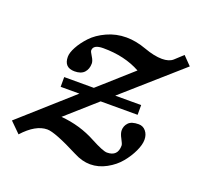

<svg xmlns="http://www.w3.org/2000/svg" viewBox="-143 -560 716 687"><g transform="rotate(20 215.0 -216.5)"><path d="M71.3 -199.2V-236.3H184.1L309.6 -348.1Q249.5 -381.3 168 -381.3Q129.4 -381.3 129.4 -358.9Q129.4 -354.5 138.4 -340.1Q147.5 -325.7 147.5 -315.4Q147.5 -294.4 135.5 -281.2Q123.5 -268.1 98.6 -268.1Q58.6 -268.1 58.6 -309.1Q58.6 -324.7 70.6 -346.9Q82.5 -369.1 103.5 -391.6Q124.5 -414.1 158.9 -429.9Q193.4 -445.8 232.9 -445.8Q269 -445.8 309.1 -431.2Q348.1 -417 377.4 -417Q404.3 -417 418.5 -429.7L449.2 -458L480.5 -425.8L265.6 -236.3H364.3V-199.2H223.6L110.8 -99.1Q183.1 -93.3 245.1 -59.6Q292 -34.7 307.1 -34.7Q348.1 -34.7 348.1 -76.2Q348.1 -82 338.9 -98.9Q329.6 -115.7 329.6 -127.9Q329.6 -144.5 341.1 -156.7Q352.5 -168.9 379.9 -168.9Q396.5 -168.9 407.2 -156Q418 -143.1 418 -123.5Q418 -104.5 406.2 -79.3Q394.5 -54.2 375.2 -30.8Q356 -7.3 326.2 9Q296.4 25.4 264.6 25.4Q234.4 25.4 202.6 8.8Q108.4 -39.6 79.1 -39.6Q34.7 -39.6 -12.2 12.2L-51.3 -26.4L142.6 -199.2Z"/></g></svg>

Font: Elstob 10pt
Style: Bold Italic
Weight: 700
Italic angle: -20°
Designer: Peter S. Baker
Version: Version 1.015